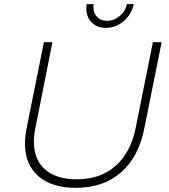

<svg xmlns="http://www.w3.org/2000/svg" viewBox="-20 -902 812 923"><path d="M674 -286Q647 -148 562 -73.5Q477 1 344 1Q229 1 164.5 -55Q100 -111 100 -213Q100 -244 108 -286L191 -699H232L150 -286Q143 -254 143 -221Q143 -134 197 -87Q251 -40 349 -40Q462 -40 535 -104Q608 -168 632 -286L715 -699H757ZM429 -868Q429 -839 447 -820.5Q465 -802 494 -802Q528 -802 555.5 -825Q583 -848 590 -882H623Q612 -832 574 -800Q536 -768 489 -768Q447 -768 421 -794Q395 -820 395 -862Q395 -868 397 -882H430Q429 -877 429 -868Z"/></svg>

Font: Gontserrat ExtraLight
Style: Italic
Weight: 275
Italic angle: -11.3°
Designer: Julieta Ulanovsky
Foundry: Julieta Ulanovsky
Version: Version 6.001